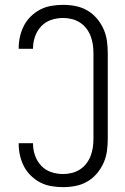

<svg xmlns="http://www.w3.org/2000/svg" viewBox="-20 -763 515 791"><path d="M240 8Q216 8 192 4Q168 0 146.5 -11Q125 -22 107.5 -39Q90 -56 79 -77Q68 -98 62.5 -122Q57 -146 57 -170V-173H116V-171Q116 -146 124.5 -122Q133 -98 150 -80Q167 -62 191 -54Q215 -46 240 -46Q258 -46 276 -50.5Q294 -55 309.5 -65Q325 -75 336 -89.5Q347 -104 353.5 -121Q360 -138 362.5 -156Q365 -174 365 -192V-543Q365 -561 362.5 -579Q360 -597 353.5 -614Q347 -631 336 -645.5Q325 -660 309.5 -670Q294 -680 276 -684.5Q258 -689 240 -689Q215 -689 191 -681Q167 -673 150 -655Q133 -637 124.5 -613Q116 -589 116 -564V-562H57V-565Q57 -589 62.5 -613Q68 -637 79 -658Q90 -679 107.5 -696Q125 -713 146.5 -724Q168 -735 192 -739Q216 -743 240 -743Q266 -743 291.5 -738Q317 -733 339.5 -720Q362 -707 379 -687Q396 -667 406.5 -643.5Q417 -620 420.5 -594.5Q424 -569 424 -543V-192Q424 -166 420.5 -140.5Q417 -115 406.5 -91.5Q396 -68 379 -48Q362 -28 339.5 -15Q317 -2 291.5 3Q266 8 240 8Z"/></svg>

Font: Iosevka QP Light
Style: Regular
Weight: 300
Designer: Belleve Invis
Foundry: Belleve Invis
Version: Version 20.0.0; ttfautohint (v1.8.4)